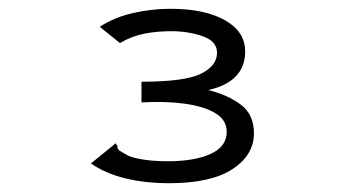

<svg xmlns="http://www.w3.org/2000/svg" viewBox="-20 -656 790 437"><path d="M365 -239Q311 -239 265.5 -250Q220 -261 187 -284L235 -323L243 -330L247 -324Q247 -316 253 -312.5Q259 -309 273 -301Q306 -289 362 -289Q422 -289 459 -305.5Q496 -322 496 -356Q496 -383 470 -398.5Q444 -414 400.5 -420Q357 -426 302 -423V-470Q400 -470 437 -488Q474 -506 474 -536Q474 -562 441.5 -573.5Q409 -585 369 -585Q338 -585 309 -579.5Q280 -574 253 -558L207 -595Q241 -617 283.5 -626.5Q326 -636 368 -636Q446 -636 492 -610Q538 -584 538 -539Q538 -470 454 -451Q499 -440 528.5 -417.5Q558 -395 558 -353Q558 -303 509 -271Q460 -239 365 -239Z"/></svg>

Font: Inconsolata ExtraExpanded
Style: Regular
Weight: 400
Width: 8
Monospace: yes
Designer: Raph Levien, Cyreal, Brenton Simpson
Foundry: Raph Levien, Cyreal, Google
Version: Version 3.000; ttfautohint (v1.8.2.53-6de2)